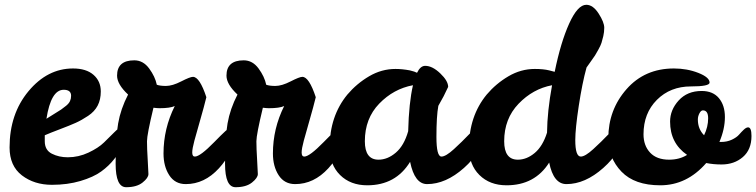

<svg xmlns="http://www.w3.org/2000/svg" viewBox="-20 -766 3159 802"><path d="M263 -109Q308 -109 349.5 -128.5Q391 -148 414.5 -171Q438 -194 457.5 -213.5Q477 -233 484 -233Q498 -233 498 -198Q498 -179 489 -155Q480 -131 457.5 -102Q435 -73 402.5 -49.5Q370 -26 316 -10Q262 6 197 6Q123 6 71.5 -33.5Q20 -73 20 -150Q20 -290 99 -385Q178 -480 285 -480Q340 -480 370.5 -453.5Q401 -427 401 -384Q401 -350 388 -325Q375 -300 348 -282Q321 -264 296.5 -253Q272 -242 231 -226.5Q190 -211 167 -201V-176Q167 -139 196.5 -124Q226 -109 263 -109ZM246 -391Q193 -391 174 -270Q186 -278 206 -290Q226 -302 235.5 -308.5Q245 -315 256.5 -324.5Q268 -334 272.5 -344Q277 -354 277 -366Q277 -391 246 -391Z M786 -445Q814 -445 842 -360Q832 -319 816.5 -265.5Q801 -212 792 -178.5Q783 -145 783 -129Q783 -112 794 -112Q816 -112 875 -172.5Q934 -233 941 -233Q955 -233 955 -198Q955 -129 894.5 -63Q834 3 756 3Q711 3 687 -34Q663 -71 663 -125Q663 -229 710 -323Q690 -314 646 -314Q637 -314 621 -316Q594 -204 594 -176Q594 -146 597 -98Q600 -50 600 -39Q600 -23 575.5 -3.5Q551 16 507 16Q463 16 463 -82Q463 -190 473.5 -250.5Q484 -311 515 -371Q469 -414 469 -450Q469 -514 541 -514Q578 -514 603 -480Q628 -446 635 -412Q649 -407 673 -407Q700 -407 737 -426Q774 -445 786 -445Z M1243 -445Q1271 -445 1299 -360Q1289 -319 1273.5 -265.5Q1258 -212 1249 -178.5Q1240 -145 1240 -129Q1240 -112 1251 -112Q1273 -112 1332 -172.5Q1391 -233 1398 -233Q1412 -233 1412 -198Q1412 -129 1351.5 -63Q1291 3 1213 3Q1168 3 1144 -34Q1120 -71 1120 -125Q1120 -229 1167 -323Q1147 -314 1103 -314Q1094 -314 1078 -316Q1051 -204 1051 -176Q1051 -146 1054 -98Q1057 -50 1057 -39Q1057 -23 1032.5 -3.5Q1008 16 964 16Q920 16 920 -82Q920 -190 930.5 -250.5Q941 -311 972 -371Q926 -414 926 -450Q926 -514 998 -514Q1035 -514 1060 -480Q1085 -446 1092 -412Q1106 -407 1130 -407Q1157 -407 1194 -426Q1231 -445 1243 -445Z M1692 -472Q1713 -467 1722 -462Q1736 -491 1756 -491Q1786 -491 1819 -459.5Q1852 -428 1852 -403Q1835 -365 1811 -324Q1803 -281 1803 -194Q1803 -112 1824 -112Q1842 -112 1876 -143Q1910 -174 1939.5 -205Q1969 -236 1976 -236Q1994 -236 1994 -198Q1994 -132 1918 -64.5Q1842 3 1764 3Q1712 3 1693 -90Q1633 8 1514 8Q1444 8 1400.5 -35Q1357 -78 1357 -150Q1357 -281 1431 -371Q1470 -417 1522 -447.5Q1574 -478 1632 -478Q1660 -478 1692 -472ZM1561 -99Q1599 -99 1633.5 -128.5Q1668 -158 1685 -218Q1688 -337 1705 -410Q1624 -395 1564 -333Q1504 -271 1504 -176Q1504 -99 1561 -99Z M2274 -472 2297 -466Q2322 -589 2357.5 -667.5Q2393 -746 2429 -746Q2457 -746 2480.5 -709.5Q2504 -673 2504 -650Q2504 -632 2500 -615Q2496 -598 2492.5 -587Q2489 -576 2479 -558Q2469 -540 2465.5 -534.5Q2462 -529 2447 -508Q2432 -487 2430 -484Q2412 -419 2397.5 -323.5Q2383 -228 2383 -181Q2383 -112 2406 -112Q2424 -112 2458 -143Q2492 -174 2521.5 -205Q2551 -236 2558 -236Q2576 -236 2576 -198Q2576 -132 2500 -64.5Q2424 3 2346 3Q2292 3 2274 -87Q2214 8 2096 8Q2026 8 1982.5 -35Q1939 -78 1939 -150Q1939 -281 2013 -371Q2052 -417 2104 -447.5Q2156 -478 2214 -478Q2250 -478 2274 -472ZM2265 -212Q2266 -301 2286 -410Q2206 -395 2146 -332.5Q2086 -270 2086 -176Q2086 -99 2143 -99Q2180 -99 2213.5 -127Q2247 -155 2265 -212Z M2795 -480Q2850 -480 2897 -461.5Q2944 -443 2944 -421Q2944 -405 2866 -405Q2780 -405 2724 -349Q2668 -293 2668 -205Q2668 -158 2695.5 -128.5Q2723 -99 2775 -99Q2818 -99 2850 -119Q2779 -168 2779 -258Q2779 -307 2815 -346.5Q2851 -386 2911 -386Q2958 -386 2983 -356Q3008 -326 3008 -277Q3008 -227 2985 -173H2991Q3017 -173 3037 -182.5Q3057 -192 3067 -203.5Q3077 -215 3087 -224.5Q3097 -234 3105 -234Q3119 -234 3119 -198Q3119 -141 3083 -110Q3047 -79 2994 -79Q2960 -79 2930 -85Q2849 8 2738 8Q2631 8 2576 -49Q2521 -106 2521 -189Q2521 -307 2597 -393.5Q2673 -480 2795 -480ZM2895 -267Q2895 -227 2921 -201Q2938 -236 2938 -272Q2938 -305 2916 -305Q2908 -305 2901.5 -292.5Q2895 -280 2895 -267Z"/></svg>

Font: LeckerliOne
Style: Regular
Weight: 400
Designer: Gesine Todt
Foundry: Gesine Todt
Version: Version 1.000